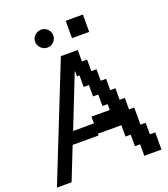

<svg xmlns="http://www.w3.org/2000/svg" viewBox="-163 -1030 999 1144"><g transform="rotate(-20 336.5 -458.5)"><path d="M232 -917Q256 -916 272 -900Q288 -884 289 -860Q288 -836 272 -819.5Q256 -803 232 -803Q209 -803 191.5 -820Q174 -837 174 -860Q174 -884 191 -900Q208 -916 232 -917ZM289 -728H396V-655H429V-582H462V-509H496V-437H529V-364H562V-291H595V-182H628V-109H662V0H553V-73H520V-146H487V-218H338V-207H174L92 0H-1ZM337 -284V-327H453V-364H420V-437H387V-509H354V-582H338V-613H335L205 -284ZM388 -916H497V-806H388Z"/></g></svg>

Font: Hjärnsläpp Display
Style: Regular
Weight: 400
Designer: Baptiste Guesnon
Foundry: Bloom Type
Version: Version 1.000